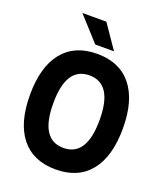

<svg xmlns="http://www.w3.org/2000/svg" viewBox="-185 -1168 1120 1309"><g transform="rotate(20 375.0 -513.5)"><path d="M375 19Q212 19 125 -89Q38 -197 38 -400Q38 -603 125 -711Q212 -819 375 -819Q538 -819 625 -711Q712 -603 712 -400Q712 -197 625 -89Q538 19 375 19ZM375 -137Q459 -137 501 -202.5Q543 -268 543 -400Q543 -532 501 -597.5Q459 -663 375 -663Q291 -663 249 -597.5Q207 -532 207 -400Q207 -268 249 -202.5Q291 -137 375 -137ZM475 -874H339L183 -1046H357Z"/></g></svg>

Font: Martian Mono SemiExpanded
Style: Bold
Weight: 700
Width: 6
Designer: Roman Shamin
Foundry: Evil Martians
Version: Version 1.000